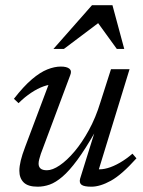

<svg xmlns="http://www.w3.org/2000/svg" viewBox="-20 -694 540 724"><path d="M282 -20 337.5 -198H339.5Q302 -132 271.5 -90.8Q241 -49.5 215.5 -27.8Q190 -6 167.5 2Q145 10 122 10Q85.5 10 69.2 -6.2Q53 -22.5 53 -50Q53 -66.5 58.2 -88.5Q63.5 -110.5 75 -140.5L171.5 -397L185 -375.5Q167.5 -376.5 144.8 -368.5Q122 -360.5 97.5 -344.2Q73 -328 50 -305L32.5 -321.5Q69.5 -369 100.5 -395.2Q131.5 -421.5 158.5 -432.2Q185.5 -443 209.5 -443Q231.5 -443 241.5 -435Q251.5 -427 245 -411L134 -114Q130.5 -103 128 -93.8Q125.5 -84.5 125.5 -77Q125.5 -65 133 -58.5Q140.5 -52 157 -52Q178 -52 205.2 -70.5Q232.5 -89 261 -122.8Q289.5 -156.5 315.2 -203.5Q341 -250.5 358.5 -308L398.5 -433H468.5L348 -40L347 -56Q364 -54 386 -60.2Q408 -66.5 432.2 -80.5Q456.5 -94.5 479.5 -114.5L494.5 -97Q439 -35 398.2 -12.5Q357.5 10 324.5 10Q297 10 287.5 2.8Q278 -4.5 282 -20ZM181.5 -509.5 327 -674.5H404L448.5 -509.5H420.5L345.5 -613H358.5L221 -509.5Z"/></svg>

Font: Newsreader 17pt
Style: Italic
Weight: 400
Italic angle: -17°
Version: Version 1.003